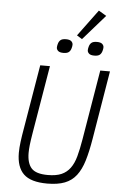

<svg xmlns="http://www.w3.org/2000/svg" viewBox="-67 -1105 734 1163"><g transform="rotate(5 300.0 -523.5)"><path d="M220 -698 151 -287Q143 -239 140 -212Q137 -185 137 -164Q137 -101 164.5 -70.5Q192 -40 264 -40Q315 -40 347 -54Q379 -68 400 -96.5Q421 -125 433 -169Q445 -213 455 -273L526 -698H585L516 -283Q503 -204 486 -148Q469 -92 441.5 -56.5Q414 -21 371.5 -4.5Q329 12 265 12Q165 12 121.5 -30Q78 -72 78 -159Q78 -189 83 -227.5Q88 -266 95 -305L161 -698ZM399 -878 367 -898 486 -1059 533 -1031ZM294 -785Q271 -785 261.5 -794Q252 -803 252 -814Q252 -823 255 -834Q259 -851 269.5 -860Q280 -869 303 -869Q326 -869 335.5 -860Q345 -851 345 -840Q345 -830 342 -820Q338 -803 327.5 -794Q317 -785 294 -785ZM482 -785Q459 -785 449.5 -794Q440 -803 440 -814Q440 -823 443 -834Q447 -851 457.5 -860Q468 -869 491 -869Q514 -869 523.5 -860Q533 -851 533 -840Q533 -830 530 -820Q526 -803 515.5 -794Q505 -785 482 -785Z"/></g></svg>

Font: IBM Plex Mono Light
Style: Italic
Weight: 300
Italic angle: -9°
Monospace: yes
Designer: Mike Abbink, Paul van der Laan, Pieter van Rosmalen
Foundry: Bold Monday
Version: Version 2.3